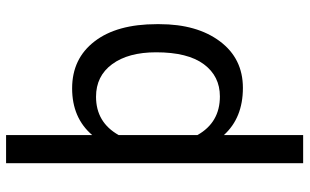

<svg xmlns="http://www.w3.org/2000/svg" viewBox="-208 -582 993 616"><g transform="rotate(-90 288.0 -273.5)"><path d="M519 -258.3V-266.6C519 -351.9 500.6 -418.5 463.6 -466.3C426.7 -514.2 376.5 -538.1 313 -538.1C249.8 -538.1 199.9 -516.6 163.1 -473.6V-750H72.8V203.1H163.1V-51.3C199.9 -10.6 250.3 9.8 314.5 9.8C377.3 9.8 427.1 -14.8 463.9 -64C500.7 -113.1 519 -177.9 519 -258.3ZM428.7 -268.6C428.7 -200.8 415.9 -149.8 390.4 -115.5C364.8 -81.1 330.4 -64 287.1 -64C231.4 -64 190.1 -88.1 163.1 -136.2V-388.7C190.4 -437.2 231.4 -461.4 286.1 -461.4C330.4 -461.4 365.2 -444.2 390.6 -409.7C416 -375.2 428.7 -328.1 428.7 -268.6Z"/></g></svg>

Font: Roboto1
Style: rg
Weight: 400
Designer: Google
Version: Version 2.137; 2017